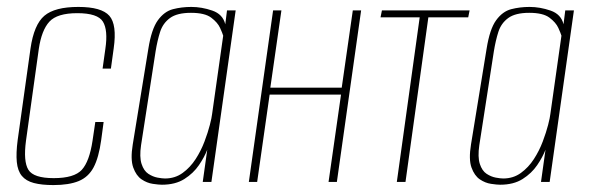

<svg xmlns="http://www.w3.org/2000/svg" viewBox="-20 -525 1700 554"><path d="M134 9Q100 9 77.5 3Q55 -3 43 -17.5Q31 -32 28.5 -57.5Q26 -83 31 -121L68 -385Q78 -454 108 -479.5Q138 -505 206 -505Q273 -505 295.5 -479.5Q318 -454 308 -385L300 -327H276L284 -384Q292 -438 277 -462.5Q262 -487 203 -487Q145 -487 122.5 -462.5Q100 -438 92 -384L55 -119Q47 -59 62 -35Q77 -11 135 -11Q194 -11 216 -35Q238 -59 247 -119L255 -173H279L272 -121Q265 -70 250 -42Q235 -14 207 -2.5Q179 9 134 9Z M447 8Q438 8 421 5.5Q404 3 388.5 -7.5Q373 -18 364.5 -41.5Q356 -65 363 -108L408 -384Q417 -441 435.5 -466.5Q454 -492 479 -498.5Q504 -505 532 -505Q562 -505 592.5 -494.5Q623 -484 630 -455L635 -495H660L590 0H565L578 -93Q570 -72 554 -48.5Q538 -25 512 -8.5Q486 8 447 8ZM456 -10Q485 -10 507 -26Q529 -42 544.5 -66Q560 -90 570 -116.5Q580 -143 585.5 -164.5Q591 -186 592 -196L624 -422Q622 -429 615 -444.5Q608 -460 589.5 -474Q571 -488 531 -488Q491 -488 470.5 -473Q450 -458 442 -433Q434 -408 429 -377L387 -106Q382 -72 388.5 -52Q395 -32 408 -23.5Q421 -15 434.5 -12.5Q448 -10 456 -10Z M698 0 768 -495H792L760 -272H966L998 -495H1022L952 0H928L964 -252H758L722 0Z M1125 0 1191 -475H1078L1082 -495H1335L1331 -475H1216L1150 0Z M1423 8Q1414 8 1397 5.5Q1380 3 1364.5 -7.5Q1349 -18 1340.5 -41.5Q1332 -65 1339 -108L1384 -384Q1393 -441 1411.5 -466.5Q1430 -492 1455 -498.5Q1480 -505 1508 -505Q1538 -505 1568.5 -494.5Q1599 -484 1606 -455L1611 -495H1636L1566 0H1541L1554 -93Q1546 -72 1530 -48.5Q1514 -25 1488 -8.5Q1462 8 1423 8ZM1432 -10Q1461 -10 1483 -26Q1505 -42 1520.5 -66Q1536 -90 1546 -116.5Q1556 -143 1561.5 -164.5Q1567 -186 1568 -196L1600 -422Q1598 -429 1591 -444.5Q1584 -460 1565.5 -474Q1547 -488 1507 -488Q1467 -488 1446.5 -473Q1426 -458 1418 -433Q1410 -408 1405 -377L1363 -106Q1358 -72 1364.5 -52Q1371 -32 1384 -23.5Q1397 -15 1410.5 -12.5Q1424 -10 1432 -10Z"/></svg>

Font: Alumni Sans SC Thin
Style: Italic
Weight: 100
Italic angle: -8°
Designer: Robert E. Leuschke
Foundry: Robert E. Leuschke
Version: Version 1.016